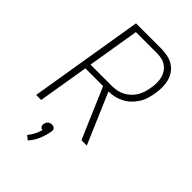

<svg xmlns="http://www.w3.org/2000/svg" viewBox="-282 -834 1164 1164"><g transform="rotate(45 300.0 -252.0)"><path d="M427 0 288 -325H136L82 0H39L160 -735H378Q406 -735 433 -729Q460 -723 482 -709Q504 -695 519 -673.5Q534 -652 540.5 -626Q547 -600 547 -572Q547 -544 542 -516Q538 -492 530.5 -467Q523 -442 508.5 -419.5Q494 -397 474.5 -378.5Q455 -360 431.5 -348Q408 -336 383 -330.5Q358 -325 334 -325L473 0ZM142 -363H325Q346 -363 367 -367Q388 -371 407.5 -381Q427 -391 444 -406.5Q461 -422 472.5 -441Q484 -460 490.5 -481Q497 -502 500 -522Q504 -544 504.5 -565.5Q505 -587 500.5 -607.5Q496 -628 485 -645.5Q474 -663 457.5 -675Q441 -687 421 -692Q401 -697 379 -697H197ZM198 231 172 210Q188 191 199 169Q210 147 217 124Q211 123 206.5 120.5Q202 118 199 113.5Q196 109 195 103.5Q194 98 195 92Q197 85 200 78.5Q203 72 208.5 67.5Q214 63 220.5 61Q227 59 234 59Q241 59 246.5 61Q252 63 256.5 67.5Q261 72 262 78.5Q263 85 261 92Q255 129 240 165Q225 201 198 231Z"/></g></svg>

Font: Iosevka Extralight Extended
Style: Italic
Weight: 200
Width: 7
Italic angle: -9°
Monospace: yes
Designer: Belleve Invis
Foundry: Belleve Invis
Version: Version 32.5.0; ttfautohint (v1.8.4)